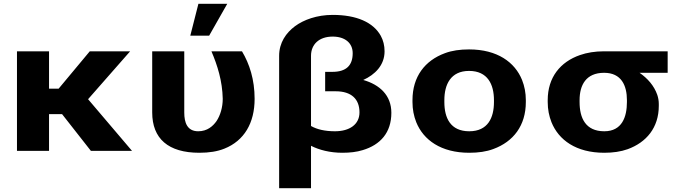

<svg xmlns="http://www.w3.org/2000/svg" viewBox="-20 -800 3617 1018"><path d="M309 -195 462 0H680L447 -274L670 -528H456L291 -330H240V-528H70V0H240V-195Z M1037 10C1089 10 1133 3 1170 -12C1275 -54 1330 -148 1330 -276C1330 -378 1303 -461 1263 -528H1101C1133 -453 1159 -371 1161 -276C1161 -231 1148 -188 1128 -158C1109 -131 1079 -104 1031 -104C972 -104 957 -151 957 -203V-528H787V-204C787 -65 872 10 1037 10ZM1032 -780 989 -611H1089L1185 -780Z M1795 10C1835 10 1871 6 1903 -4C1997 -32 2055 -97 2055 -202C2055 -295 1993 -351 1906 -376C1968 -404 2019 -454 2019 -528C2019 -559 2012 -586 1999 -610C1959 -682 1870 -721 1744 -721C1660 -721 1590 -695 1544 -661C1497 -626 1460 -574 1460 -504V198H1629V-27C1672 -5 1730 10 1795 10ZM1886 -204C1886 -140 1833 -104 1756 -104C1703 -104 1660 -114 1629 -132V-504C1629 -565 1672 -606 1744 -606C1809 -606 1850 -572 1850 -518C1850 -455 1818 -419 1742 -419H1704V-316H1760C1844 -316 1886 -274 1886 -204Z M2167 -269V-259C2167 -220 2174 -185 2187 -152C2225 -58 2318 10 2468 10C2516 10 2559 4 2596 -10C2702 -49 2768 -134 2768 -259V-269C2768 -308 2761 -343 2748 -376C2710 -470 2617 -538 2467 -538C2419 -538 2376 -532 2339 -518C2233 -479 2167 -394 2167 -269ZM2599 -269V-259C2599 -176 2567 -104 2468 -104C2368 -104 2336 -175 2336 -259V-269C2336 -351 2369 -424 2467 -424C2566 -424 2599 -352 2599 -269Z M3520 -414V-528H3183C3135 -528 3092 -521 3055 -508C2951 -472 2884 -390 2884 -269V-259C2884 -220 2891 -185 2904 -152C2942 -58 3034 10 3184 10C3230 10 3272 4 3308 -9C3407 -45 3473 -123 3473 -239V-249C3473 -266 3470 -282 3465 -297C3448 -346 3413 -385 3371 -414ZM3183 -414C3275 -414 3304 -346 3304 -269V-259C3304 -180 3278 -104 3184 -104C3084 -104 3053 -175 3053 -259V-269C3053 -349 3087 -414 3183 -414Z"/></svg>

Font: Asimov
Style: XWid
Weight: 500
Designer: Google
Version: Version 2.000980; 2014